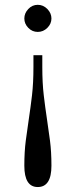

<svg xmlns="http://www.w3.org/2000/svg" viewBox="-20 -754 309 782"><path d="M152.3 -529.3V-481.4Q152.3 -416 158.2 -366.2Q164.1 -316.4 170.9 -271.5Q177.7 -226.6 183.6 -181.2Q189.5 -135.7 189.5 -79.1Q189.5 7.8 133.8 7.8Q79.1 7.8 79.1 -79.1Q79.1 -135.7 85 -181.2Q90.8 -226.6 97.7 -271.5Q104.5 -316.4 110.4 -366.2Q116.2 -416 116.2 -481.4V-529.3ZM189.5 -678.7Q189.5 -657.2 172.9 -640.6Q156.2 -624 133.8 -624Q111.3 -624 95.2 -640.6Q79.1 -657.2 79.1 -678.7Q79.1 -700.2 95.2 -717.3Q111.3 -734.4 133.8 -734.4Q156.2 -734.4 172.9 -717.3Q189.5 -700.2 189.5 -678.7Z"/></svg>

Font: Subtext
Style: Regular
Weight: 400
Designer: Christopher J. Fynn
Foundry: Christopher J. Fynn for DDC
Version: Version 1.000 preliminary